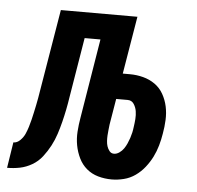

<svg xmlns="http://www.w3.org/2000/svg" viewBox="-90 -564 633 617"><g transform="rotate(5 227.0 -256.0)"><path d="M292 8Q269 8 248 2Q227 -4 211 -17.5Q195 -31 185.5 -50.5Q176 -70 172 -91.5Q168 -113 169.5 -135.5Q171 -158 175 -181L217 -437H166L134 -243Q131 -223 127 -203Q123 -183 118 -163Q113 -143 106.5 -123Q100 -103 90 -84Q80 -65 66.5 -47.5Q53 -30 34 -19Q15 -8 -5 -4Q-25 0 -46 0L-33 -83Q-21 -83 -11 -93Q-1 -103 4 -114.5Q9 -126 12.5 -137.5Q16 -149 19 -161Q22 -173 24.5 -185Q27 -197 29.5 -208.5Q32 -220 34 -232Q36 -244 38 -256L82 -520H329L298 -334H321Q343 -334 364 -328.5Q385 -323 402 -311Q419 -299 429.5 -280.5Q440 -262 444.5 -241Q449 -220 448 -197.5Q447 -175 443 -153Q440 -134 434.5 -114.5Q429 -95 420 -77Q411 -59 398 -42.5Q385 -26 368 -14Q351 -2 331 3Q311 8 292 8ZM292 -75Q301 -75 309.5 -81Q318 -87 323.5 -95Q329 -103 333 -112Q337 -121 340 -130Q343 -139 345 -148Q347 -157 348 -166Q350 -179 351 -192Q352 -205 350 -217.5Q348 -230 341 -240.5Q334 -251 321 -251H284L270 -167Q269 -158 268 -149Q267 -140 266.5 -131.5Q266 -123 266.5 -114Q267 -105 269.5 -97Q272 -89 277.5 -82Q283 -75 292 -75Z"/></g></svg>

Font: Iosevka Term Curly
Style: Bold Italic
Weight: 700
Italic angle: -9°
Designer: Belleve Invis
Foundry: Belleve Invis
Version: Version 32.3.0